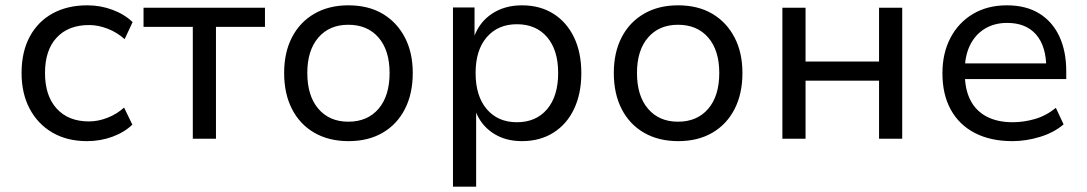

<svg xmlns="http://www.w3.org/2000/svg" viewBox="-20 -521 4082 721"><path d="M307 9Q232 9 177 -23Q122 -55 91.5 -112.5Q61 -170 61 -247Q61 -326 91.5 -383Q122 -440 177.5 -470.5Q233 -501 308 -501Q358 -501 403 -484Q448 -467 478 -438L448 -374Q419 -400 383.5 -413.5Q348 -427 315 -427Q237 -427 193 -380Q149 -333 149 -247Q149 -161 193 -113Q237 -65 314 -65Q348 -65 383 -78.5Q418 -92 446 -117L477 -53Q447 -24 402 -7.5Q357 9 307 9Z M704 0V-420H519V-492H975V-420H791V0Z M1289 9Q1215 9 1160.5 -22.5Q1106 -54 1076.5 -111.5Q1047 -169 1047 -247Q1047 -324 1076.5 -381Q1106 -438 1160.5 -469.5Q1215 -501 1288 -501Q1363 -501 1416.5 -469.5Q1470 -438 1500 -381Q1530 -324 1530 -247Q1530 -169 1500.5 -111.5Q1471 -54 1417 -22.5Q1363 9 1289 9ZM1288 -64Q1360 -64 1401.5 -112.5Q1443 -161 1443 -247Q1443 -332 1401.5 -380Q1360 -428 1288 -428Q1217 -428 1175.5 -380Q1134 -332 1134 -247Q1134 -161 1175.5 -112.5Q1217 -64 1288 -64Z M1681 180V-493H1762V-382H1760Q1780 -438 1827.5 -469.5Q1875 -501 1940 -501Q2008 -501 2058 -469.5Q2108 -438 2135.5 -381Q2163 -324 2163 -246Q2163 -170 2136 -112.5Q2109 -55 2058.5 -23Q2008 9 1940 9Q1876 9 1830 -22Q1784 -53 1765 -106H1768V180ZM1921 -62Q1993 -62 2034.5 -111Q2076 -160 2076 -247Q2076 -333 2034.5 -381.5Q1993 -430 1921 -430Q1850 -430 1808 -381.5Q1766 -333 1766 -247Q1766 -160 1808 -111Q1850 -62 1921 -62Z M2527 9Q2453 9 2398.5 -22.5Q2344 -54 2314.5 -111.5Q2285 -169 2285 -247Q2285 -324 2314.5 -381Q2344 -438 2398.5 -469.5Q2453 -501 2526 -501Q2601 -501 2654.5 -469.5Q2708 -438 2738 -381Q2768 -324 2768 -247Q2768 -169 2738.5 -111.5Q2709 -54 2655 -22.5Q2601 9 2527 9ZM2526 -64Q2598 -64 2639.5 -112.5Q2681 -161 2681 -247Q2681 -332 2639.5 -380Q2598 -428 2526 -428Q2455 -428 2413.5 -380Q2372 -332 2372 -247Q2372 -161 2413.5 -112.5Q2455 -64 2526 -64Z M2918 0V-492H3005V-290H3281V-492H3368V0H3281V-218H3005V0Z M3782 9Q3700 9 3641 -21.5Q3582 -52 3550.5 -109Q3519 -166 3519 -246Q3519 -321 3549 -378.5Q3579 -436 3633.5 -468.5Q3688 -501 3761 -501Q3833 -501 3882.5 -470.5Q3932 -440 3958 -384.5Q3984 -329 3984 -253V-224H3584V-283H3927L3909 -265Q3909 -347 3871 -391Q3833 -435 3762 -435Q3714 -435 3678 -413Q3642 -391 3622.5 -351Q3603 -311 3603 -256V-247Q3603 -186 3624 -145Q3645 -104 3685.5 -83Q3726 -62 3783 -62Q3824 -62 3866 -74Q3908 -86 3945 -116L3974 -54Q3938 -23 3885.5 -7Q3833 9 3782 9Z"/></svg>

Font: Nunito Sans 9pt
Style: Regular
Weight: 400
Version: Version 3.101;gftools[0.9.27]